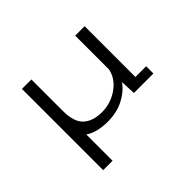

<svg xmlns="http://www.w3.org/2000/svg" viewBox="-148 -735 1170 1170"><g transform="rotate(-45 437.5 -150.0)"><path d="M148.5 200V-500H230V-227Q230 -133.5 273 -94Q316 -54.5 395.5 -54.5Q443.5 -54.5 488.8 -74Q534 -93.5 566.2 -128Q598.5 -162.5 607.5 -208V-500H689V-62.5H781.5V0H613.5L609 -98Q574.5 -49.5 514.8 -19Q455 11.5 377.5 11.5Q334 11.5 296.2 2.5Q258.5 -6.5 229.5 -26.5V200Z"/></g></svg>

Font: Trispace SemiExpanded Light
Style: Regular
Weight: 300
Width: 6
Designer: Tyler Finck
Foundry: Etcetera Type Company
Version: Version 1.210; ttfautohint (v1.8.3)